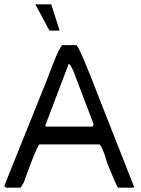

<svg xmlns="http://www.w3.org/2000/svg" viewBox="-24 -864 648 884"><path d="M262.2 -656.2H327.6Q344.2 -643.6 438 -398.4L593.3 -3.9L589.4 0H520Q514.2 -2 468.3 -117.2Q448.7 -186.5 434.1 -199.2H156.7Q139.2 -174.8 85.4 -23.4L70.8 0H3.4L-4.4 -7.8L191.9 -496.1Q244.6 -639.6 262.2 -656.2ZM292.5 -570.3 184.1 -285.2 188 -281.2H398.9Q406.7 -281.2 406.7 -293L313 -539.1Q298.3 -570.3 292.5 -570.3ZM138.7 -844.2H211.9L250.5 -723.1H203.6Z"/></svg>

Font: LaylaThuluth
Style: Regular
Weight: 400
Version: Version 2.0